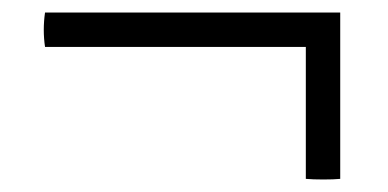

<svg xmlns="http://www.w3.org/2000/svg" viewBox="-20 -366 621 307"><path d="M52 -346H524V-80Q514 -79 497 -79Q480 -79 469 -80V-291H52Q48 -318 52 -346Z"/></svg>

Font: Tiro Tamil
Style: Italic
Weight: 400
Italic angle: -11°
Designer: Tamil: Fernando Mello & Fiona Ross, assisted by Kaja Sojewska. Latin: John Hudson with Paul Hanslow, assisted by Kaja So
Foundry: Tiro Typeworks Ltd.
Version: Version 1.52